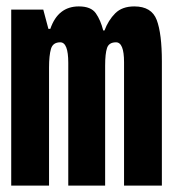

<svg xmlns="http://www.w3.org/2000/svg" viewBox="-20 -579 540 599"><path d="M15 0H133V-368Q133 -406 139 -426.5Q145 -447 168 -447Q193 -447 193 -383V0H308V-374Q308 -412 314 -429.5Q320 -447 342 -447Q367 -447 367 -385V0H485V-387Q485 -474 469 -516.5Q453 -559 399 -559Q361 -559 339.5 -537.5Q318 -516 306 -484H302Q294 -516 279 -537.5Q264 -559 226 -559Q161 -559 137 -489H131L115 -549H15Z"/></svg>

Font: Noto Sans Mono Condensed Extra
Style: Regular
Weight: 800
Width: 3
Designer: Monotype Design Team
Foundry: Monotype Imaging Inc.
Version: Version 1.900